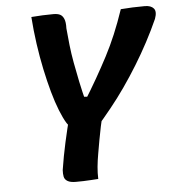

<svg xmlns="http://www.w3.org/2000/svg" viewBox="-51 -752 733 804"><g transform="rotate(-5 315.0 -350.0)"><path d="M330 0Q314 1 298.5 2Q283 3 267.5 3.5Q252 4 235 4Q213 4 201 -3Q189 -10 186.5 -22Q184 -34 185 -50Q194 -108 206.5 -164.5Q219 -221 234 -279L373 -275Q366 -247 360 -218.5Q354 -190 349 -162Q344 -134 339 -105Q334 -77 331.5 -51Q329 -25 330 0ZM110 -700Q134 -702 157.5 -703Q181 -704 203 -704Q220 -704 230.5 -699Q241 -694 247 -680Q253 -666 252 -640Q255 -605 259 -569Q263 -533 270 -494.5Q277 -456 286 -413Q295 -370 308 -320L272 -350L344 -345L298 -321Q331 -374 357 -419.5Q383 -465 405.5 -508Q428 -551 447.5 -597.5Q467 -644 486 -700Q510 -702 535.5 -703Q561 -704 587 -704Q613 -704 624.5 -690.5Q636 -677 625 -647Q604 -600 579 -553Q554 -506 526 -460.5Q498 -415 468 -372Q438 -329 406 -289.5Q374 -250 342 -213Q309 -213 288 -214.5Q267 -216 254 -219Q241 -222 233 -228Q225 -234 218 -245Q205 -266 191 -301Q177 -336 164.5 -381Q152 -426 141 -478Q130 -530 122 -586.5Q114 -643 110 -700Z"/></g></svg>

Font: Rec Mono Semicasual
Style: Bold Italic
Weight: 700
Italic angle: -10°
Version: Version 1.085; ttfautohint (v1.8.4.7-5d5b)